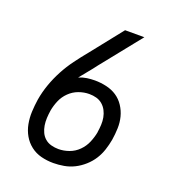

<svg xmlns="http://www.w3.org/2000/svg" viewBox="-135 -841 869 955"><g transform="rotate(20 300.0 -363.5)"><path d="M254 8Q220 8 189 0Q158 -8 133.5 -27Q109 -46 93.5 -73Q78 -100 72 -131.5Q66 -163 67.5 -196Q69 -229 74 -262Q81 -304 95.5 -345Q110 -386 130.5 -424.5Q151 -463 177.5 -499Q204 -535 233 -570L364 -735H466L297 -524Q280 -501 261.5 -479Q243 -457 225 -434Q246 -443 267 -446Q288 -449 309 -449Q340 -449 370.5 -442Q401 -435 425 -419Q449 -403 465.5 -378Q482 -353 489.5 -324Q497 -295 496 -263.5Q495 -232 490 -201Q485 -173 476 -145.5Q467 -118 451.5 -93.5Q436 -69 413 -48.5Q390 -28 364 -15Q338 -2 309.5 3Q281 8 254 8ZM254 -66Q282 -66 310 -76Q338 -86 359.5 -107.5Q381 -129 392.5 -156.5Q404 -184 409 -211V-213Q412 -232 413 -252Q414 -272 410.5 -290.5Q407 -309 398.5 -325.5Q390 -342 376 -354Q362 -366 344 -371Q326 -376 306 -376Q278 -376 250.5 -366Q223 -356 201.5 -335Q180 -314 168.5 -287Q157 -260 152 -232V-231Q149 -212 148 -192Q147 -172 150 -153Q153 -134 161 -117Q169 -100 183 -88Q197 -76 216 -71Q235 -66 254 -66Z"/></g></svg>

Font: Iosevka Etoile
Style: Italic
Weight: 400
Italic angle: -9°
Designer: Belleve Invis
Foundry: Belleve Invis
Version: Version 22.1.2; ttfautohint (v1.8.4)